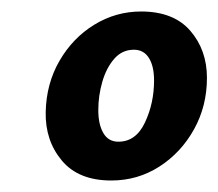

<svg xmlns="http://www.w3.org/2000/svg" viewBox="-20 -748 380 334"><path d="M173.5 -434Q116.5 -434 87.5 -468.8Q58.5 -503.5 59.5 -553Q60.5 -602.5 83.5 -642.2Q106.5 -682 144 -705Q181.5 -728 225.5 -728Q282 -728 311 -694.5Q340 -661 340 -612.5Q340 -563.5 317.5 -523Q295 -482.5 257.2 -458.2Q219.5 -434 173.5 -434ZM186 -501.5Q216.5 -501.5 232.2 -535Q248 -568.5 248 -608Q248 -633 239 -647.2Q230 -661.5 213 -661.5Q192.5 -661.5 178.8 -645.8Q165 -630 158 -605.8Q151 -581.5 151 -556.5Q151 -531.5 159.8 -516.5Q168.5 -501.5 186 -501.5Z"/></svg>

Font: Cabin Condensed SemiBold
Style: Italic
Weight: 600
Width: 3
Italic angle: -10°
Designer: Pablo Impallari
Foundry: Pablo Impallari. http://www.impallari.com Igino Marini. http://www.ikern.com
Version: Version 3.001; ttfautohint (v1.8.3)